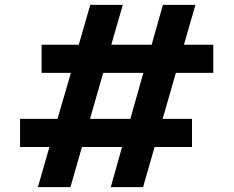

<svg xmlns="http://www.w3.org/2000/svg" viewBox="-20 -765 955 785"><path d="M182 -164H62V-279H215L270 -467H150V-582H302L349 -745H482L435 -582H600L646 -745H779L732 -582H852V-467H699L645 -279H765V-164H612L565 0H433L479 -164H315L268 0H135ZM513 -279 566 -467H402L348 -279Z"/></svg>

Font: Evergrow Sans
Style: Bold
Weight: 700
Foundry: 10Web
Version: Version 1.000